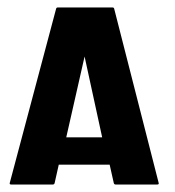

<svg xmlns="http://www.w3.org/2000/svg" viewBox="-20 -716 467 513"><path d="M404 -227Q405 -223 400 -223H289Q285 -223 284 -227L273 -276H137L126 -227Q125 -223 121 -223H10Q5 -223 6 -227L130 -693Q131 -696 134 -696H281Q284 -696 285 -693ZM157 -349H253L206 -565Z"/></svg>

Font: AL Dynamic
Style: Regular
Weight: 400
Version: Version 1.000; ttfautohint (v1.8.2) -l 8 -r 50 -G 200 -x 14 